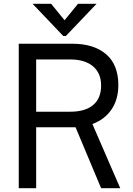

<svg xmlns="http://www.w3.org/2000/svg" viewBox="-20 -994 700 1014"><path d="M615 0H514L379 -322H363H171V0H79V-763H363Q476 -763 540.5 -707.5Q605 -652 605 -545Q605 -469 569 -416Q533 -363 468 -339ZM351 -404Q430 -404 472 -439.5Q514 -475 514 -542Q514 -608 471 -644Q428 -680 351 -680H171V-404ZM328 -804H314L152 -974H250L321 -887L392 -974H490Z"/></svg>

Font: Open Sauce One
Style: Regular
Weight: 400
Designer: Alfredo Marco Pradil
Foundry: Creative Sauce Fz LLC
Version: Version 1.477